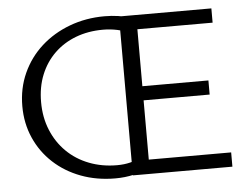

<svg xmlns="http://www.w3.org/2000/svg" viewBox="-49 -725 1032 792"><g transform="rotate(-5 467.0 -329.0)"><path d="M397.6 6.1Q320.8 6.1 255.7 -18.4Q190.6 -42.9 142.5 -87.4Q94.4 -131.8 67.7 -192.3Q41 -252.7 41 -323.6Q41 -397.8 69.3 -460.1Q97.6 -522.5 148 -568Q198.4 -613.5 265.9 -638.8Q333.4 -664.1 410.7 -664.1Q440.5 -664.1 467.6 -660.1Q494.8 -656.2 520.4 -648.8L506.9 -584.8Q488.4 -597.1 459.2 -603.2Q430.1 -609.4 399.7 -609.4Q338 -609.4 286.7 -589.8Q235.4 -570.2 198 -533.8Q160.6 -497.4 140.1 -446.9Q119.6 -396.4 119.6 -334Q119.6 -270.5 141.2 -218.1Q162.7 -165.6 201.5 -127.3Q240.2 -89 293.5 -68.3Q346.7 -47.5 409.6 -47.5Q438.9 -47.5 463.9 -53.7Q488.9 -59.8 511.3 -72.5L540.3 -25.5Q509.3 -10.5 473.7 -2.2Q438.2 6.1 397.6 6.1ZM492.2 -304.5V-363H815V-304.5ZM470.5 0V-658H853V-598.9H541.5V-59.1H882.6V0Z"/></g></svg>

Font: Ysabeau
Style: Bold
Weight: 700
Designer: Christian Thalmann (Catharsis Fonts)
Version: Version 2.000;gftools[0.9.27.dev2+g8671c4b]